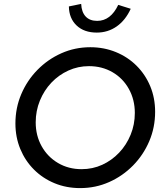

<svg xmlns="http://www.w3.org/2000/svg" viewBox="-20 -953 835 984"><path d="M391 11Q320 11 259.5 -14Q199 -39 154 -84Q109 -129 84 -189.5Q59 -250 59 -320Q59 -400 89 -470.5Q119 -541 172 -595Q225 -649 294.5 -680Q364 -711 443 -711Q513 -711 574 -686Q635 -661 680 -616Q725 -571 750 -511Q775 -451 775 -380Q775 -300 745 -229.5Q715 -159 662 -105Q609 -51 539.5 -20Q470 11 391 11ZM398 -86Q455 -86 504 -108.5Q553 -131 590.5 -170.5Q628 -210 649.5 -262.5Q671 -315 671 -374Q671 -442 640.5 -497Q610 -552 556.5 -583Q503 -614 436 -614Q380 -614 330.5 -591.5Q281 -569 243.5 -529.5Q206 -490 184.5 -437.5Q163 -385 163 -326Q163 -258 193.5 -203.5Q224 -149 277.5 -117.5Q331 -86 398 -86ZM476 -786Q411 -786 372.5 -822.5Q334 -859 333 -920L396 -933Q398 -891 419 -868.5Q440 -846 478 -846Q547 -846 586 -928L650 -908Q623 -849 578 -817.5Q533 -786 476 -786Z"/></svg>

Font: Red Hat Display SemiBold
Style: Italic
Weight: 600
Italic angle: -12°
Designer: Pentagram, MCKL
Foundry: Pentagram, MCKL
Version: Version 1.023